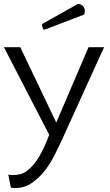

<svg xmlns="http://www.w3.org/2000/svg" viewBox="-22 -700 561 976"><path d="M197 -552 191 -572 194 -579 374 -680Q391 -679 400 -669Q409 -659 409 -645Q409 -641 408.5 -636Q408 -631 406 -626L204 -549ZM296 4Q281 36 260 79.5Q239 123 210 162Q181 201 142 228.5Q103 256 54 256Q46 256 42 255.5Q38 255 33 253L20 187Q23 188 27 189Q31 190 41 190Q61 190 78.5 186Q96 182 113 170Q148 145 176.5 97Q205 49 228 -15L-2 -460H81L264 -77L428 -460H507Z"/></svg>

Font: Quattrocento Sans
Style: Regular
Weight: 400
Designer: Pablo Impallari
Foundry: Pablo Impallari, Igino Marini, Brenda Gallo
Version: Version 2.000